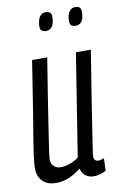

<svg xmlns="http://www.w3.org/2000/svg" viewBox="-85 -779 522 837"><g transform="rotate(-10 176.0 -360.5)"><path d="M95 10Q56 10 35 -11.5Q14 -33 14 -69Q14 -86 18 -118Q22 -150 31 -203.5Q40 -257 53 -338.5Q66 -420 84 -536H151Q134 -432 123 -361Q112 -290 105 -244.5Q98 -199 94 -171.5Q90 -144 87.5 -128Q85 -112 84 -99Q83 -80 94.5 -67Q106 -54 127 -54Q164 -54 206 -82L278 -536H344Q323 -407 310 -323Q297 -239 289.5 -190.5Q282 -142 278.5 -119Q275 -96 274 -88Q273 -80 273 -77Q273 -54 293 -54Q304 -54 318 -60L316 -5Q304 2 289 6Q274 10 262 10Q240 10 225 -1.5Q210 -13 206 -34Q177 -12 151 -1Q125 10 95 10ZM297 -650Q283 -650 276.5 -657.5Q270 -665 272 -684Q277 -731 310 -731Q324 -731 330 -723Q336 -715 334 -695Q330 -650 297 -650ZM166 -650Q152 -650 145.5 -657.5Q139 -665 141 -683Q146 -731 178 -731Q192 -731 199 -723Q206 -715 203 -695Q199 -650 166 -650Z"/></g></svg>

Font: Georama Condensed
Style: Italic
Weight: 400
Width: 3
Italic angle: -9°
Designer: Jean-Baptiste Levee
Foundry: Production Type
Version: Version 1.000